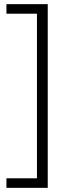

<svg xmlns="http://www.w3.org/2000/svg" viewBox="-20 -725 373 925"><path d="M11 180V134H158V-659H11V-705H210V180Z"/></svg>

Font: Nunito Sans 7pt SemiExpanded ExtraLight
Style: Regular
Weight: 250
Width: 6
Designer: Vernon Adams
Foundry: Vernon Adams
Version: Version 3.101;gftools[0.9.27]